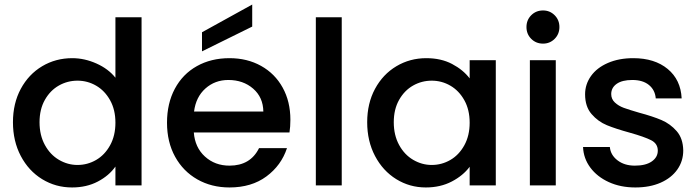

<svg xmlns="http://www.w3.org/2000/svg" viewBox="-20 -816 3075 845"><path d="M37 -278Q37 -361 71.5 -425Q106 -489 165.5 -524.5Q225 -560 298 -560Q352 -560 404.5 -536.5Q457 -513 488 -474V-740H603V0H488V-83Q460 -43 410.5 -17Q361 9 297 9Q225 9 165.5 -27.5Q106 -64 71.5 -129.5Q37 -195 37 -278ZM488 -276Q488 -333 464.5 -375Q441 -417 403 -439Q365 -461 321 -461Q277 -461 239 -439.5Q201 -418 177.5 -376.5Q154 -335 154 -278Q154 -221 177.5 -178Q201 -135 239.5 -112.5Q278 -90 321 -90Q365 -90 403 -112Q441 -134 464.5 -176.5Q488 -219 488 -276Z M1258 -289Q1258 -258 1254 -233H833Q838 -167 882 -127Q926 -87 990 -87Q1082 -87 1120 -164H1243Q1218 -88 1152.5 -39.5Q1087 9 990 9Q911 9 848.5 -26.5Q786 -62 750.5 -126.5Q715 -191 715 -276Q715 -361 749.5 -425.5Q784 -490 846.5 -525Q909 -560 990 -560Q1068 -560 1129 -526Q1190 -492 1224 -430.5Q1258 -369 1258 -289ZM1139 -325Q1138 -388 1094 -426Q1050 -464 985 -464Q926 -464 884 -426.5Q842 -389 834 -325ZM1090 -699 869 -590V-674L1090 -796Z M1484 -740V0H1370V-740Z M1596 -278Q1596 -361 1630.5 -425Q1665 -489 1724.5 -524.5Q1784 -560 1856 -560Q1921 -560 1969.5 -534.5Q2018 -509 2047 -471V-551H2162V0H2047V-82Q2018 -43 1968 -17Q1918 9 1854 9Q1783 9 1724 -27.5Q1665 -64 1630.5 -129.5Q1596 -195 1596 -278ZM2047 -276Q2047 -333 2023.5 -375Q2000 -417 1962 -439Q1924 -461 1880 -461Q1836 -461 1798 -439.5Q1760 -418 1736.5 -376.5Q1713 -335 1713 -278Q1713 -221 1736.5 -178Q1760 -135 1798.5 -112.5Q1837 -90 1880 -90Q1924 -90 1962 -112Q2000 -134 2023.5 -176.5Q2047 -219 2047 -276Z M2370 -624Q2339 -624 2318 -645Q2297 -666 2297 -697Q2297 -728 2318 -749Q2339 -770 2370 -770Q2400 -770 2421 -749Q2442 -728 2442 -697Q2442 -666 2421 -645Q2400 -624 2370 -624ZM2426 -551V0H2312V-551Z M2776 9Q2711 9 2659.5 -14.5Q2608 -38 2578 -78.5Q2548 -119 2546 -169H2664Q2667 -134 2697.5 -110.5Q2728 -87 2774 -87Q2822 -87 2848.5 -105.5Q2875 -124 2875 -153Q2875 -184 2845.5 -199Q2816 -214 2752 -232Q2690 -249 2651 -265Q2612 -281 2583.5 -314Q2555 -347 2555 -401Q2555 -445 2581 -481.5Q2607 -518 2655.5 -539Q2704 -560 2767 -560Q2861 -560 2918.5 -512.5Q2976 -465 2980 -383H2866Q2863 -420 2836 -442Q2809 -464 2763 -464Q2718 -464 2694 -447Q2670 -430 2670 -402Q2670 -380 2686 -365Q2702 -350 2725 -341.5Q2748 -333 2793 -320Q2853 -304 2891.5 -287.5Q2930 -271 2958 -239Q2986 -207 2987 -154Q2987 -107 2961 -70Q2935 -33 2887.5 -12Q2840 9 2776 9Z"/></svg>

Font: A Bank Premium Med
Style: Regular
Weight: 500
Designer: Ninad Kale (Devanagari), Jonny Pinhorn (Latin), Htun Naung (Myanmar)
Foundry: Indian Type Foundry
Version: 4.004